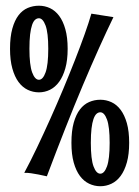

<svg xmlns="http://www.w3.org/2000/svg" viewBox="-20 -685 487 672"><path d="M216.8 -514.2Q216.8 -474.6 208.7 -446Q200.7 -417.5 187 -398.7Q173.3 -379.9 155 -370.8Q136.7 -361.8 116.2 -361.8Q95.7 -361.8 77.1 -370.6Q58.6 -379.4 44.9 -397.9Q31.2 -416.5 23.2 -445.3Q15.1 -474.1 15.1 -514.2Q15.1 -556.2 23.2 -585Q31.2 -613.8 44.9 -631.6Q58.6 -649.4 77.1 -657.2Q95.7 -665 116.2 -665Q136.7 -665 155 -656.5Q173.3 -647.9 187 -629.6Q200.7 -611.3 208.7 -582.8Q216.8 -554.2 216.8 -514.2ZM148.9 -514.2Q148.9 -570.8 139.4 -595.9Q129.9 -621.1 116.2 -621.1Q108.9 -621.1 102.8 -615.7Q96.7 -610.4 92.3 -597.7Q87.9 -585 85.4 -564.5Q83 -543.9 83 -514.2Q83 -457.5 92.5 -431.6Q102.1 -405.8 116.2 -405.8Q130.4 -405.8 139.6 -431.9Q148.9 -458 148.9 -514.2ZM432.1 -185.1Q432.1 -145.5 424.1 -116.7Q416 -87.9 402.3 -69.3Q388.7 -50.8 370.1 -42Q351.6 -33.2 331.1 -33.2Q310.5 -33.2 292 -42Q273.4 -50.8 259.8 -69.1Q246.1 -87.4 238 -116.2Q230 -145 230 -185.1Q230 -226.6 238 -255.4Q246.1 -284.2 259.8 -302Q273.4 -319.8 292 -327.9Q310.5 -335.9 331.1 -335.9Q351.6 -335.9 370.1 -327.4Q388.7 -318.8 402.3 -300.5Q416 -282.2 424.1 -253.7Q432.1 -225.1 432.1 -185.1ZM363.8 -185.1Q363.8 -241.2 354.5 -266.6Q345.2 -292 331.1 -292Q323.7 -292 317.6 -286.4Q311.5 -280.8 307.1 -268.1Q302.7 -255.4 300.3 -235.1Q297.9 -214.8 297.9 -185.1Q297.9 -127.9 307.4 -102.5Q316.9 -77.1 331.1 -77.1Q345.2 -77.1 354.5 -102.8Q363.8 -128.4 363.8 -185.1ZM377 -625Q353.5 -576.7 326.4 -516.4Q299.3 -456.1 269.5 -385.5Q239.7 -314.9 208.3 -235.1Q176.8 -155.3 144 -67.9Q128.9 -71.3 114.7 -74.2Q102.5 -76.7 88.9 -78.6Q75.2 -80.6 64.9 -80.1Q86.4 -120.1 109.6 -168.7Q132.8 -217.3 156 -269Q179.2 -320.8 201.2 -373.3Q223.1 -425.8 242.2 -474.4Q261.2 -522.9 276.1 -564.7Q291 -606.4 299.8 -637.2Z"/></svg>

Font: Mouse Memoirs
Style: Regular
Weight: 400
Version: Version 1.000